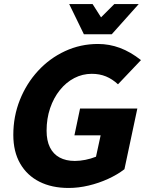

<svg xmlns="http://www.w3.org/2000/svg" viewBox="-20 -920 734 952"><path d="M46 -251Q46 -343 78.5 -424.5Q111 -506 168.5 -568.5Q226 -631 302.5 -666.5Q379 -702 466 -702Q522 -702 574.5 -682.5Q627 -663 679 -622L565 -502Q537 -528 505.5 -541Q474 -554 435 -554Q389 -554 348.5 -533Q308 -512 277 -473.5Q246 -435 228.5 -383.5Q211 -332 211 -272Q211 -223 227.5 -189.5Q244 -156 275.5 -139Q307 -122 351 -122Q376 -122 403.5 -127.5Q431 -133 456 -143L479 -249H349L377 -382H661L597 -81Q562 -54 516 -33Q470 -12 419.5 0Q369 12 320 12Q237 12 175.5 -19Q114 -50 80 -109Q46 -168 46 -251ZM323 -900H439L481 -834L547 -900H668L534 -750H396Z"/></svg>

Font: Radio Canada
Style: Italic
Weight: 400
Italic angle: -12°
Designer: Charles Daoud, Etienne Aubert Bonn, Alexandre Saumier Demers, Jacques Le Bailly
Foundry: Radio-Canada
Version: Version 2.104;gftools[0.9.28.dev5+ged2979d]